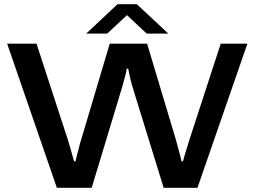

<svg xmlns="http://www.w3.org/2000/svg" viewBox="-20 -895 1213 915"><path d="M251 0 14 -687H154L303 -230Q307 -219 312 -200Q317 -181 323 -161.5Q329 -142 333 -126H340Q342 -138 346 -152Q350 -166 353.5 -181Q357 -196 360.5 -208.5Q364 -221 367 -230L503 -687H681L818 -230Q821 -219 826 -200.5Q831 -182 836.5 -162Q842 -142 845 -126H852Q855 -137 859 -151.5Q863 -166 867.5 -180Q872 -194 876 -207Q880 -220 883 -230L1032 -687H1159L921 0H760L617 -463Q613 -476 607.5 -495Q602 -514 598 -533.5Q594 -553 591 -568H584Q582 -553 576.5 -532.5Q571 -512 566 -493.5Q561 -475 557 -463L417 0ZM391 -735 540 -875H632L782 -735H679L557 -849H613L491 -735Z"/></svg>

Font: Archivo Expanded Medium
Style: Regular
Weight: 500
Width: 7
Designer: Hector Gatti
Foundry: Omnibus-Type
Version: Version 2.001